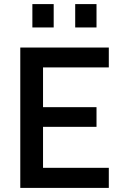

<svg xmlns="http://www.w3.org/2000/svg" viewBox="-20 -917 593 937"><path d="M79 0V-685H511V-588H190V-394H451V-298H190V-98H511V0ZM138 -783V-897H242V-783ZM347 -783V-897H451V-783Z"/></svg>

Font: TitilliumWebSemiBold
Style: Bold
Weight: 600
Version: Version 1.001;PS 57.000;hotconv 1.0.70;makeotf.lib2.5.55311